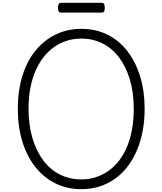

<svg xmlns="http://www.w3.org/2000/svg" viewBox="-20 -1319 1148 1358"><path d="M556 19Q454 19 371.5 -22Q289 -63 229.5 -138.5Q170 -214 138 -318Q106 -422 106 -549Q106 -634 120 -708Q134 -782 161.5 -845.5Q189 -909 229 -958.5Q269 -1008 319 -1043Q369 -1078 428.5 -1096.5Q488 -1115 556 -1115Q657 -1115 739 -1074.5Q821 -1034 880 -958.5Q939 -883 971 -779Q1003 -675 1003 -549Q1003 -464 988.5 -389.5Q974 -315 946.5 -251.5Q919 -188 880 -138Q841 -88 791 -53Q741 -18 682 0.5Q623 19 556 19ZM556 -50Q611 -50 659 -66Q707 -82 748.5 -111.5Q790 -141 823 -184Q856 -227 879 -282.5Q902 -338 914 -405Q926 -472 926 -549Q926 -663 899 -754.5Q872 -846 823 -911.5Q774 -977 706 -1011.5Q638 -1046 556 -1046Q500 -1046 451.5 -1030.5Q403 -1015 361 -985Q319 -955 286 -912Q253 -869 229.5 -813.5Q206 -758 194 -692Q182 -626 182 -549Q182 -434 209.5 -342Q237 -250 286 -184.5Q335 -119 404 -84.5Q473 -50 556 -50ZM413 -1230Q399 -1230 394.5 -1239Q390 -1248 390 -1263Q390 -1279 394.5 -1289Q399 -1299 413 -1299H698Q713 -1299 717 -1289Q721 -1279 721 -1263Q721 -1248 717 -1239Q713 -1230 698 -1230Z"/></svg>

Font: Playwrite FR Moderne Light
Style: Regular
Weight: 300
Version: Version 1.002